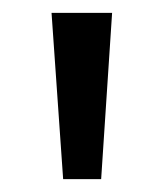

<svg xmlns="http://www.w3.org/2000/svg" viewBox="-20 -734 253 298"><path d="M154 -714H60L78 -456H137Z"/></svg>

Font: Noto Sans Lao Condensed
Style: Regular
Weight: 400
Width: 3
Designer: Monotype Design Team
Foundry: Monotype Imaging Inc.
Version: Version 2.004